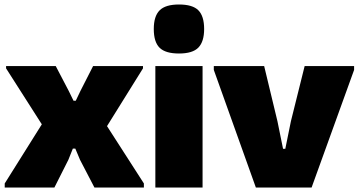

<svg xmlns="http://www.w3.org/2000/svg" viewBox="-20 -834 1596 854"><path d="M1 -18 166 -281 7 -530V-540H228L286 -429L307 -386H317L338 -430L394 -540H616V-530L456 -273L620 -18V0H400L336 -123L315 -173H304L284 -123L222 0H1Z M776 -596Q716 -596 690 -621.5Q664 -647 664 -705Q664 -762 690 -788Q716 -814 776 -814Q837 -814 862.5 -788Q888 -762 888 -705Q888 -649 862.5 -622.5Q837 -596 776 -596ZM671 -540H881V0H671Z M931 -523V-540H1155L1214 -295L1239 -172H1249L1274 -295L1335 -540H1555V-523L1366 0H1118Z"/></svg>

Font: Encode Sans Narrow
Style: Black
Weight: 900
Designer: Pablo Impallari, Andres Torresi
Foundry: Pablo Impallari, Andres Torresi
Version: Version 1.000; ttfautohint (v1.00) -l 8 -r 50 -G 200 -x 14 -